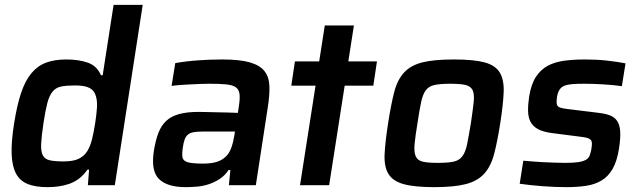

<svg xmlns="http://www.w3.org/2000/svg" viewBox="-20 -763 2635 791"><path d="M175 8Q127 8 95 -4.5Q63 -17 46.5 -47Q30 -77 28 -127.5Q26 -178 38 -254Q50 -330 67 -380.5Q84 -431 109.5 -461.5Q135 -492 170 -505Q205 -518 253 -518Q304 -518 341.5 -505Q379 -492 396 -453H403L448 -743H568L453 0H342L347 -64H340Q325 -42 306 -27.5Q287 -13 265 -5.5Q243 2 220.5 5Q198 8 175 8ZM242 -98Q281 -98 303.5 -108.5Q326 -119 340 -141Q352 -161 359 -189Q366 -217 372 -255Q378 -293 379.5 -320.5Q381 -348 375 -367Q369 -390 349 -400.5Q329 -411 290 -411Q254 -411 232 -406.5Q210 -402 196.5 -385.5Q183 -369 175 -338.5Q167 -308 159 -255Q151 -202 149.5 -170.5Q148 -139 156.5 -123Q165 -107 185.5 -102.5Q206 -98 242 -98Z M745 8Q669 8 635 -25.5Q601 -59 614 -142Q621 -186 633 -216.5Q645 -247 666 -266Q687 -285 719.5 -293.5Q752 -302 798 -302Q808 -302 827 -301.5Q846 -301 868.5 -300.5Q891 -300 915.5 -299.5Q940 -299 960 -298L963 -318Q969 -354 967 -374Q965 -394 951.5 -403.5Q938 -413 911 -415.5Q884 -418 839 -418Q823 -418 801.5 -417Q780 -416 758.5 -415Q737 -414 718 -412.5Q699 -411 687 -409L702 -503Q747 -511 797 -514.5Q847 -518 895 -518Q968 -518 1009.5 -506Q1051 -494 1070 -469.5Q1089 -445 1090 -406Q1091 -367 1082 -313L1034 0H923L929 -63H922Q906 -39 884 -25Q862 -11 838.5 -3.5Q815 4 790.5 6Q766 8 745 8ZM817 -89Q850 -89 872.5 -96Q895 -103 910 -117.5Q925 -132 933 -154.5Q941 -177 946 -208L948 -221H815Q793 -221 778.5 -218.5Q764 -216 755 -209Q746 -202 741 -189Q736 -176 733 -154Q730 -133 731 -120Q732 -107 741 -100.5Q750 -94 768.5 -91.5Q787 -89 817 -89Z M1216 0 1280 -410H1180L1195 -510H1295L1318 -658H1438L1415 -510H1533L1518 -410H1400L1336 0Z M1769 8Q1687 8 1642.5 -4.5Q1598 -17 1580 -47Q1562 -77 1564.5 -128Q1567 -179 1579 -256Q1591 -333 1604 -383.5Q1617 -434 1644.5 -464Q1672 -494 1720 -506Q1768 -518 1850 -518Q1932 -518 1976.5 -506Q2021 -494 2039 -464Q2057 -434 2055 -383.5Q2053 -333 2041 -256Q2029 -179 2015.5 -128Q2002 -77 1974.5 -47Q1947 -17 1899 -4.5Q1851 8 1769 8ZM1784 -92Q1825 -92 1848.5 -97Q1872 -102 1885 -119.5Q1898 -137 1904.5 -169.5Q1911 -202 1920 -256Q1928 -310 1931.5 -342.5Q1935 -375 1927 -391.5Q1919 -408 1897.5 -413Q1876 -418 1835 -418Q1794 -418 1770.5 -413Q1747 -408 1734.5 -391.5Q1722 -375 1715 -342.5Q1708 -310 1700 -256Q1691 -202 1688 -169.5Q1685 -137 1692.5 -119.5Q1700 -102 1721.5 -97Q1743 -92 1784 -92Z M2313 8Q2291 8 2265.5 7Q2240 6 2214.5 4Q2189 2 2165 -0.5Q2141 -3 2121 -6L2136 -101Q2150 -100 2170.5 -98Q2191 -96 2215 -95Q2239 -94 2263 -93Q2287 -92 2308 -92Q2342 -92 2362 -95Q2382 -98 2393.5 -104.5Q2405 -111 2409 -121.5Q2413 -132 2416 -147Q2419 -164 2418.5 -173.5Q2418 -183 2412.5 -188Q2407 -193 2396.5 -195.5Q2386 -198 2369 -200L2252 -215Q2216 -220 2195.5 -231.5Q2175 -243 2165.5 -261.5Q2156 -280 2155.5 -306Q2155 -332 2160 -365Q2168 -416 2188 -446.5Q2208 -477 2237.5 -492.5Q2267 -508 2305.5 -513Q2344 -518 2389 -518Q2411 -518 2434 -517Q2457 -516 2479.5 -513.5Q2502 -511 2522 -508Q2542 -505 2557 -502L2542 -408Q2507 -413 2464 -415.5Q2421 -418 2386 -418Q2358 -418 2338.5 -416.5Q2319 -415 2306 -410Q2293 -405 2285.5 -394Q2278 -383 2275 -365Q2273 -350 2273 -341Q2273 -332 2277.5 -326.5Q2282 -321 2291.5 -318.5Q2301 -316 2317 -314L2447 -298Q2473 -295 2492 -288Q2511 -281 2522 -265.5Q2533 -250 2535 -222.5Q2537 -195 2530 -150Q2522 -99 2504 -67.5Q2486 -36 2458.5 -19.5Q2431 -3 2394.5 2.5Q2358 8 2313 8Z"/></svg>

Font: Azeri Sans SemiBold
Style: Italic
Weight: 600
Designer: Hector Gatti & Omnibus-Type (original fonts) / Cristiano Sobral (main changes and remastering)
Foundry: Omnibus-Type
Version: Version 0.07;August 21, 2020;FontCreator 13.0.0.2681 64-bit;